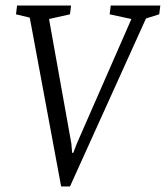

<svg xmlns="http://www.w3.org/2000/svg" viewBox="-20 -668 602 697"><path d="M202 9 88 -604 38 -616 42 -648H238L234 -616L158 -599L239 -147L242 -113H246L259 -147L457 -599L378 -616L382 -648H562L558 -616L510 -601L234 9Z"/></svg>

Font: Faustina Light Light
Style: Italic
Weight: 300
Italic angle: -8°
Version: Version 1.200